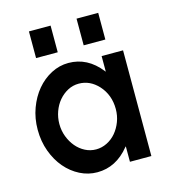

<svg xmlns="http://www.w3.org/2000/svg" viewBox="-97 -697 686 779"><g transform="rotate(-15 246.0 -307.0)"><path d="M445 -446V-2H355V-67L352 -64Q296 5 217 5Q179 5 144.5 -12.5Q110 -30 84 -60.5Q58 -91 42.5 -133Q27 -175 27 -224Q27 -272 42.5 -314Q58 -356 84 -387Q110 -418 144.5 -436Q179 -454 217 -454Q297 -454 352 -384L353 -383Q353 -381 355 -381V-446ZM318 -324Q283 -362 236 -362Q211 -362 189.5 -350.5Q168 -339 152 -320Q136 -301 127 -276Q118 -251 118 -224Q118 -196 127.5 -171Q137 -146 153 -127Q169 -108 190.5 -97Q212 -86 236 -86Q260 -86 282 -97Q304 -108 320 -127Q336 -146 345.5 -171Q355 -196 355 -224Q355 -283 318 -324ZM387 -619V-507H296V-619ZM187 -619V-507H96V-619Z"/></g></svg>

Font: Fundamental  Brigade
Style: Regular
Weight: 400
Designer: Peter Wiegel, original typeface by Arno Drescher 1935
Foundry: Peter Wiegel
Version: Version 0.000 2012 initial release